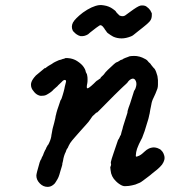

<svg xmlns="http://www.w3.org/2000/svg" viewBox="-20 -705 663 750"><path d="M492 -486Q504 -487 514 -486Q527 -484 536 -480Q552 -473 556 -468Q557 -466 561 -462Q568 -457 571 -451Q572 -450 575 -446Q578 -442 580 -440Q582 -438 582 -438L584 -436Q590 -427 595 -408Q598 -393 597 -374Q597 -366 595 -359Q587 -337 580 -323.5Q573 -310 571 -296Q569 -288 567 -276.5Q565 -265 564.5 -261.5Q564 -258 563 -255.5Q562 -253 561.5 -248.5Q561 -244 554.5 -224Q548 -204 545 -193Q537 -170 535 -166Q533 -163 532 -160.5Q531 -158 528 -152.5Q525 -147 523 -142.5Q521 -138 519 -133Q515 -125 512 -111Q509 -93 512 -93Q515 -93 524 -97Q534 -102 546 -114Q552 -120 562 -125Q574 -130 585 -129Q594 -128 603 -123Q608 -121 615 -112Q619 -106 621 -99Q624 -90 622 -81Q620 -72 613 -62Q606 -53 593 -42Q588 -38 583.5 -34.5Q579 -31 576 -28.5Q573 -26 566.5 -20.5Q560 -15 556 -12.5Q552 -10 542 -2Q534 4 531 6Q528 8 525.5 9Q523 10 518 12Q511 16 496 19Q483 22 472 22H464L457 20Q444 14 433 3Q414 -15 412 -40Q410 -53 411.5 -54Q413 -55 414 -63L413 -68Q412 -67 413 -69Q413 -69 413 -72Q415 -82 424 -108L441 -158L445 -164Q446 -167 446 -167Q448 -168 449 -174Q450 -175 450 -175Q452 -175 455 -190Q457 -196 458.5 -201.5Q460 -207 460.5 -210Q461 -213 468.5 -235.5Q476 -258 477 -262Q479 -269 478 -269Q478 -269 479 -273.5Q480 -278 482.5 -285Q485 -292 488 -300Q498 -330 501 -341Q504 -352 505 -352Q505 -352 506 -353Q507 -354 507.5 -356Q508 -358 509 -359L510 -362Q510 -362 512 -369Q515 -383 508 -393Q502 -401 492 -396Q486 -393 481 -387Q479 -383 473 -377.5Q467 -372 461 -366.5Q455 -361 450 -356Q436 -343 376 -282Q360 -266 360 -266Q359 -267 353 -262Q352 -261 348 -257Q341 -252 337 -245Q336 -243 334 -240.5Q332 -238 330 -235Q328 -231 317 -219Q297 -197 291 -190Q286 -184 273 -169.5Q260 -155 254 -146Q251 -141 248 -135Q244 -125 243 -125Q242 -125 239 -118Q238 -115 237 -112Q229 -97 226 -76Q225 -73 224 -68L223 -63H224Q223 -62 222.5 -58.5Q222 -55 220 -50Q217 -40 216 -37Q214 -29 212 -23Q209 -13 205 -6Q202 -2 199 4Q195 12 188 17Q178 25 166 25Q149 25 136 12Q122 -2 122 -19Q122 -27 135 -71Q138 -80 139 -81Q141 -81 143 -89Q144 -92 145 -93Q146 -94 147 -96.5Q148 -99 149.5 -102.5Q151 -106 151 -107Q156 -117 156 -118Q157 -119 158 -121Q159 -123 160.5 -126.5Q162 -130 162 -130.5Q162 -131 163.5 -132.5Q165 -134 165 -135Q165 -136 165.5 -136.5Q166 -137 166 -137.5Q166 -138 166.5 -138Q167 -138 167.5 -139Q168 -140 168.5 -140Q169 -140 169 -141Q169 -142 170 -143Q171 -144 172 -147Q180 -164 181 -178Q181 -180 182 -183Q183 -190 184 -194Q184 -196 185 -200Q186 -204 187 -208Q188 -212 189.5 -217Q191 -222 192 -226.5Q193 -231 194 -235Q195 -239 196 -243.5Q197 -248 197 -249.5Q197 -251 197.5 -252.5Q198 -254 199 -257.5Q200 -261 200.5 -264.5Q201 -268 204 -276.5Q207 -285 209 -291Q211 -297 211.5 -298.5Q212 -300 216 -312Q217 -315 218 -315Q220 -317 225 -334Q227 -341 229 -348Q231 -356 231.5 -358Q232 -360 233 -366Q237 -381 238 -386Q238 -390 237 -391Q234 -395 226 -390Q225 -389 220 -384Q215 -379 210 -374.5Q205 -370 205 -369Q204 -368 197.5 -362.5Q191 -357 189 -355Q182 -346 164 -336Q156 -331 146 -331Q139 -330 134.5 -331.5Q130 -333 128 -334Q118 -339 111 -349Q101 -360 101 -374Q101 -380 103 -385Q107 -396 120 -410L156 -440L155 -438Q157 -438 164 -444Q169 -448 170 -448Q171 -448 182 -455Q190 -461 197 -464Q210 -471 219 -472Q221 -473 221.5 -473.5Q222 -474 227 -475Q233 -476 233 -477Q233 -477 235 -478Q241 -479 254 -477Q270 -474 282 -466Q299 -455 307 -443Q313 -434 314 -429Q315 -423 317 -420Q320 -417 321 -408Q322 -404 322 -394Q322 -384 321 -380Q317 -361 321 -360Q326 -359 347 -379Q349 -381 351 -383Q353 -385 354.5 -386.5Q356 -388 357.5 -389Q359 -390 359.5 -391Q360 -392 360 -391Q361 -390 366 -395Q368 -397 369 -397Q373 -398 374 -403Q375 -404 381 -409.5Q387 -415 388.5 -418Q390 -421 401 -432Q432 -462 436 -462Q438 -462 446 -467Q451 -471 453 -471Q460 -473 460 -474Q460 -475 470 -479Q479 -482 481 -483Q483 -485 492 -486ZM367 -685Q376 -686 386 -684Q406 -681 421 -670Q432 -662 432 -661Q432 -659 441 -650Q449 -642 450 -643Q450 -644 452 -643Q455 -641 462 -642Q465 -643 468 -644Q472 -647 490 -660Q517 -680 528 -683Q538 -685 547 -682Q550 -681 550.5 -680.5Q551 -680 555 -677Q559 -674 561 -672Q568 -665 571 -657L573 -653V-645Q573 -632 566 -623Q561 -617 553 -610Q548 -606 544 -602.5Q540 -599 536 -596Q528 -590 522 -585Q516 -580 507 -573Q505 -572 502 -569Q499 -566 492 -563Q472 -555 455 -555Q437 -555 422 -562Q416 -565 412 -568Q398 -577 397 -580Q397 -581 393.5 -585Q390 -589 390 -589.5Q390 -590 388 -593Q386 -596 385 -597Q382 -602 377 -605Q373 -608 368 -605Q361 -601 332 -578Q329 -575 324 -571Q309 -562 294 -564Q286 -566 279 -571Q273 -575 268 -581Q267 -582 266.5 -582Q266 -582 264 -586Q257 -601 265 -617Q274 -633 304 -656Q339 -681 367 -685Z"/></svg>

Font: TT2020 Style E
Style: Italic
Weight: 400
Italic angle: -15°
Version: Version 0.2.000